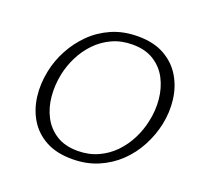

<svg xmlns="http://www.w3.org/2000/svg" viewBox="-119 -799 981 941"><g transform="rotate(20 371.5 -329.0)"><path d="M347 9Q266 9 210 -21.5Q154 -52 122.5 -104Q91 -156 83 -220.5Q75 -285 89 -353Q101 -413 131 -469Q161 -525 206 -569.5Q251 -614 311.5 -640.5Q372 -667 448 -667Q530 -667 586 -635.5Q642 -604 673.5 -551.5Q705 -499 713 -434.5Q721 -370 707 -304Q694 -243 664 -186.5Q634 -130 588.5 -86.5Q543 -43 482.5 -17Q422 9 347 9ZM359 -38Q417 -38 464.5 -59.5Q512 -81 547.5 -117.5Q583 -154 606.5 -200.5Q630 -247 640 -296Q653 -354 647.5 -411.5Q642 -469 617.5 -516Q593 -563 548 -591.5Q503 -620 436 -620Q378 -620 331 -598.5Q284 -577 248.5 -540.5Q213 -504 189.5 -457.5Q166 -411 156 -362Q144 -304 149 -246.5Q154 -189 178.5 -142Q203 -95 248 -66.5Q293 -38 359 -38Z"/></g></svg>

Font: Ysabeau Infant Light
Style: Italic
Weight: 300
Italic angle: -12°
Designer: Christian Thalmann (Catharsis Fonts)
Version: Version 2.001;gftools[0.9.30]; featfreeze: ss01,ss02,lnum